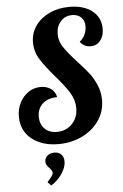

<svg xmlns="http://www.w3.org/2000/svg" viewBox="-64 -800 699 1093"><g transform="rotate(-5 285.0 -253.0)"><path d="M34 -157Q34 -201 52.5 -237Q71 -273 102.5 -294Q134 -315 172 -315Q207 -315 231 -297.5Q255 -280 261 -249Q209 -249 178 -221.5Q147 -194 147 -147Q147 -104 173 -78Q199 -52 242 -52Q295 -52 329.5 -87.5Q364 -123 364 -177Q364 -224 338 -266Q312 -308 260 -368Q206 -430 178.5 -474.5Q151 -519 151 -572Q151 -624 180 -665.5Q209 -707 260 -731Q311 -755 375 -755Q456 -755 504.5 -717Q553 -679 553 -615Q553 -573 532 -547Q511 -521 477 -521Q439 -521 416 -552Q435 -566 446 -589Q457 -612 457 -637Q457 -669 438 -688Q419 -707 386 -707Q346 -707 320.5 -678.5Q295 -650 295 -606Q295 -566 318 -531.5Q341 -497 390 -443Q430 -400 454.5 -369Q479 -338 496.5 -297.5Q514 -257 514 -210Q514 -146 478.5 -94Q443 -42 381.5 -12Q320 18 245 18Q182 18 134 -4Q86 -26 60 -65.5Q34 -105 34 -157ZM164 229Q183 207 190.5 196.5Q198 186 198 177Q198 170 193 162.5Q188 155 182 149Q172 139 167 130.5Q162 122 162 111Q162 91 177.5 77.5Q193 64 218 64Q242 64 256.5 79Q271 94 271 119Q271 152 246.5 188.5Q222 225 184 249Z"/></g></svg>

Font: Lobster
Style: Regular
Weight: 400
Designer: Impallari Type
Foundry: Impallari Type
Version: Version 2.100